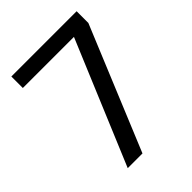

<svg xmlns="http://www.w3.org/2000/svg" viewBox="-187 -736 834 834"><g transform="rotate(-45 230.0 -319.5)"><path d="M196 0H105.5L343.5 -568.5H29.5V-639H430.5V-567Z"/></g></svg>

Font: Anek Malayalam
Style: Regular
Weight: 400
Version: Version 1.003